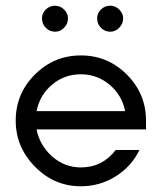

<svg xmlns="http://www.w3.org/2000/svg" viewBox="-20 -641 566 672"><path d="M173 -530Q154 -530 140.5 -543.5Q127 -557 127 -577Q127 -595 140.5 -608Q154 -621 173 -621Q191 -621 204.5 -607.5Q218 -594 218 -577Q218 -558 204.5 -544Q191 -530 173 -530ZM366 -530Q347 -530 333.5 -543.5Q320 -557 320 -577Q320 -595 333.5 -608Q347 -621 366 -621Q384 -621 397.5 -607.5Q411 -594 411 -577Q411 -558 397.5 -544Q384 -530 366 -530ZM491 -219V-188H108Q119 -132 162.5 -93.5Q206 -55 263 -55Q338 -55 385 -116H468Q440 -58 384.5 -23.5Q329 11 263 11Q170 11 102.5 -57.5Q35 -126 35 -219Q35 -313 102 -380Q169 -447 263 -447Q357 -447 424 -380Q491 -313 491 -219ZM263 -381Q205 -381 162 -344.5Q119 -308 108 -252H418Q407 -308 363.5 -344.5Q320 -381 263 -381Z"/></svg>

Font: Arcon
Style: Regular
Weight: 400
Designer: M. Zarth
Foundry: martin zarth - visuelle & digitale kommunikation
Version: Version 1.131;PS 001.131;hotconv 1.0.70;makeotf.lib2.5.58329